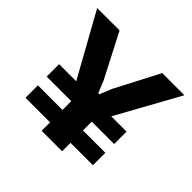

<svg xmlns="http://www.w3.org/2000/svg" viewBox="-177 -934 1127 1127"><g transform="rotate(45 387.0 -370.0)"><path d="M101 -349H243L26 -740H212L353 -467L384 -391H393L424 -467L566 -740H750L534 -349H661V-246H475V-173H661V-70H475V0H305V-70H101V-173H305V-246H101Z"/></g></svg>

Font: Encode Sans Normal
Style: Bold
Weight: 700
Designer: Pablo Impallari, Andres Torresi
Foundry: Pablo Impallari, Andres Torresi
Version: Version 1.000; ttfautohint (v1.00) -l 8 -r 50 -G 200 -x 14 -